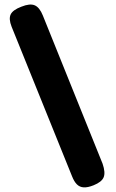

<svg xmlns="http://www.w3.org/2000/svg" viewBox="-20 -752 499 829"><path d="M384 48Q359 58 341.5 57Q324 56 312 44Q300 32 291 9L30 -637Q17 -670 26 -689.5Q35 -709 72 -723Q109 -738 130 -729Q151 -720 165 -685L423 -45Q436 -7 427.5 13.5Q419 34 384 48Z"/></svg>

Font: Fredoka SemiCondensed SemiBold
Style: Regular
Weight: 600
Width: 4
Designer: Ben Nathan
Foundry: Milena B. Brandão, Ben Nathan
Version: Version 2.001